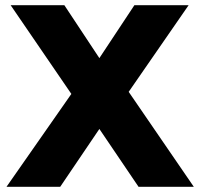

<svg xmlns="http://www.w3.org/2000/svg" viewBox="-20 -720 774 740"><path d="M5 0 255 -358 21 -700H228L363 -496L498 -700H707L476 -366L727 0H514L363 -223L212 0Z"/></svg>

Font: Trueno
Style: Bd
Weight: 700
Designer: Julieta Ulanovsky
Foundry: Julieta Ulanovsky
Version: Version 3.001b